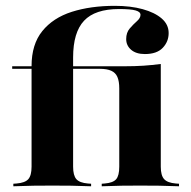

<svg xmlns="http://www.w3.org/2000/svg" viewBox="-20 -651 666 671"><path d="M162.9 -2.4Q125.8 -2.4 97.2 -2Q68.5 -1.6 26.6 0V-8.9L37.9 -9.7Q67.7 -12.1 79 -25Q90.3 -37.9 90.3 -68.5V-209.7H235.5V-68.5Q235.5 -37.9 246.8 -25Q258.1 -12.1 287.1 -9.7L298.4 -8.9V0Q257.3 -1.6 228.6 -2Q200 -2.4 162.9 -2.4ZM90.3 -209.7V-420.2Q90.3 -496 127.8 -542.3Q165.3 -588.7 231 -609.7Q296.8 -630.6 381.5 -630.6Q436.3 -630.6 478.6 -619Q521 -607.3 545.2 -586.3Q569.4 -565.3 569.4 -535.5Q569.4 -505.6 548.8 -483.9Q528.2 -462.1 486.3 -462.1Q455.6 -462.1 438.3 -477Q421 -491.9 421 -514.5Q421 -537.1 433.5 -551.6Q446 -566.1 458.5 -577Q471 -587.9 471 -599.2Q471 -609.7 454 -614.5Q437.1 -619.4 396 -619.4Q312.1 -619.4 273.8 -578.6Q235.5 -537.9 235.5 -450V-209.7ZM469.4 -2.4Q433.1 -2.4 404.8 -2Q376.6 -1.6 335.5 0V-8.9L346 -9.7Q375 -12.1 385.9 -24.6Q396.8 -37.1 396.8 -68.5V-209.7H541.9V-68.5Q541.9 -37.9 553.6 -25Q565.3 -12.1 594.4 -9.7L605.6 -8.9V0Q565.3 -1.6 536.3 -2Q507.3 -2.4 469.4 -2.4ZM396.8 -209.7V-341.9Q396.8 -366.9 390.3 -381.9Q383.9 -396.8 369 -403.6Q354 -410.5 329 -410.5L414.5 -419.4Q451.6 -419.4 481.5 -421.4Q511.3 -423.4 541.9 -427.4V-209.7ZM22.6 -410.5V-419.4H433.9V-410.5Z"/></svg>

Font: Playfair 144pt SemiExpanded Black
Style: Regular
Weight: 900
Width: 6
Designer: Claus Eggers Sørensen
Foundry: Claus Eggers Sørensen
Version: Version 2.203